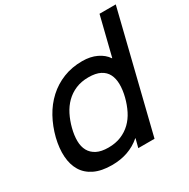

<svg xmlns="http://www.w3.org/2000/svg" viewBox="-187 -1009 1168 1188"><g transform="rotate(-30 397.5 -415.0)"><path d="M587 0H471L487 -62H485Q402 10 279 10Q205 10 155 -14Q105 -38 79 -81Q53 -124 49 -183Q45 -242 62 -312Q80 -383 113 -443Q146 -503 194 -547Q242 -591 303.5 -615.5Q365 -640 439 -640Q497 -640 541 -619Q585 -598 608 -563H610L679 -840H795ZM557 -313Q569 -361 568.5 -401.5Q568 -442 553 -471.5Q538 -501 506 -517.5Q474 -534 422 -534Q371 -534 331 -517Q291 -500 261 -470.5Q231 -441 210.5 -400.5Q190 -360 178 -313Q166 -266 166.5 -226Q167 -186 183 -157Q199 -128 231 -111.5Q263 -95 314 -95Q365 -95 405 -111.5Q445 -128 475 -157Q505 -186 525 -226Q545 -266 557 -313Z"/></g></svg>

Font: TypoPRO Sinkin Sans
Style: 500 Medium Italic
Weight: 500
Italic angle: -112°
Designer: Keith Bates
Foundry: K-Type
Version: Sinkin Sans (version 1.0)  by Keith Bates   •   © 2014   www